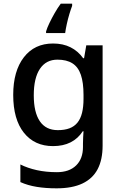

<svg xmlns="http://www.w3.org/2000/svg" viewBox="-20 -786 661 1046"><path d="M269 -549Q323 -549 364 -528.5Q405 -508 433 -469H438L450 -539H539V7Q539 84 512 135.5Q485 187 429.5 213.5Q374 240 288 240Q229 240 180 232Q131 224 91 206V110Q131 130 181 141Q231 152 290 152Q357 152 394.5 115.5Q432 79 432 15V-4Q432 -16 433 -38Q434 -60 435 -71H431Q405 -31 364.5 -10.5Q324 10 269 10Q168 10 110 -63Q52 -136 52 -269Q52 -399 110 -474Q168 -549 269 -549ZM293 -461Q231 -461 197.5 -411Q164 -361 164 -267Q164 -174 197 -125.5Q230 -77 295 -77Q332 -77 358.5 -87Q385 -97 402 -118Q419 -139 427 -171.5Q435 -204 435 -248V-269Q435 -336 420.5 -378.5Q406 -421 374.5 -441Q343 -461 293 -461ZM373 -754Q366 -736 358 -709.5Q350 -683 344 -655.5Q338 -628 335 -606H231V-615Q237 -635 249.5 -661Q262 -687 278 -715Q294 -743 311 -766H373Z"/></svg>

Font: Noto Sans Syriac Eastern Medium
Style: Regular
Weight: 500
Designer: Patrick Giasson and the Monotype Design Team
Foundry: Monotype Imaging Inc.
Version: Version 3.001